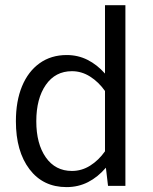

<svg xmlns="http://www.w3.org/2000/svg" viewBox="-20 -725 597 749"><path d="M42 -252Q42 -330.6 65.9 -388.4Q89.8 -446.3 134.5 -478.3Q179.2 -510.3 240.2 -510.3Q284.2 -510.3 321.5 -491.5Q358.9 -472.7 389.6 -438V-704.6H469.2V0H401.4L393.1 -70.8Q361.8 -34.2 323.5 -14.6Q285.2 4.9 239.7 4.9Q147.9 4.9 95 -64.9Q42 -134.8 42 -252ZM121.6 -252Q121.6 -164.1 158.7 -111.1Q195.8 -58.1 260.7 -58.1Q298.8 -58.1 331.8 -78.9Q364.7 -99.6 389.6 -134.8V-370.1Q364.7 -405.3 331.5 -426.3Q298.3 -447.3 260.7 -447.3Q195.8 -447.3 158.7 -393.8Q121.6 -340.3 121.6 -252Z"/></svg>

Font: Estedad-FD Regular
Style: FD-Regular
Weight: 400
Designer: Amin Abedi
Version: Version 7.3